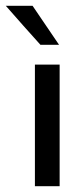

<svg xmlns="http://www.w3.org/2000/svg" viewBox="-60 -640 285 660"><path d="M52 -620Q75 -587 97.5 -553Q120 -519 143 -486H79Q49 -519 19 -553Q-11 -587 -40 -620ZM145 0H60V-418H145Z"/></svg>

Font: JosefinSans
Style: SemiBold
Weight: 600
Designer: Santiago Orozco
Foundry: Typemade
Version: Version 1.0 ; ttfautohint (v1.3)